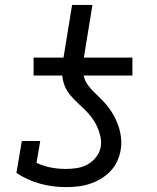

<svg xmlns="http://www.w3.org/2000/svg" viewBox="-20 -755 640 783"><path d="M248 8Q193 8 141.5 -6.5Q90 -21 47 -50L69 -180H144L129 -91Q156 -78 186.5 -72Q217 -66 249 -66Q271 -66 293.5 -69.5Q316 -73 336.5 -84Q357 -95 372 -114.5Q387 -134 391 -156Q394 -179 389 -200.5Q384 -222 375 -241Q366 -260 353 -277Q340 -294 325 -308.5Q310 -323 294.5 -337.5Q279 -352 265.5 -368.5Q252 -385 244 -404.5Q236 -424 234 -447H117V-520H239L274 -735H357L322 -520H520V-447H321Q326 -425 339 -407.5Q352 -390 368 -375Q384 -360 399 -344.5Q414 -329 426.5 -311.5Q439 -294 449 -274.5Q459 -255 465.5 -233.5Q472 -212 474 -189Q476 -166 472 -143Q468 -119 457.5 -96.5Q447 -74 429 -55.5Q411 -37 389 -24.5Q367 -12 343.5 -4.5Q320 3 296 5.5Q272 8 248 8Z"/></svg>

Font: Iosevka HT Extended
Style: Italic
Weight: 400
Width: 7
Italic angle: -9°
Monospace: yes
Designer: Belleve Invis
Foundry: Belleve Invis
Version: Version 32.3.0; ttfautohint (v1.8.4)